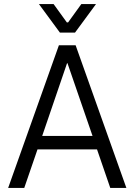

<svg xmlns="http://www.w3.org/2000/svg" viewBox="-20 -922 660 942"><path d="M269 -700H351L600 0H521L456 -189H164L99 0H20ZM434 -255 311 -612H309L187 -255ZM171 -902H243L308 -812H314L379 -902H451L348 -762H274Z"/></svg>

Font: Chakra Petch
Style: Regular
Weight: 400
Designer: Katatrad Aksorn Co.,Ltd.
Foundry: Cadson Demak Co.,Ltd.
Version: Version 1.000; ttfautohint (v1.6)